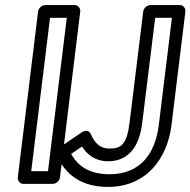

<svg xmlns="http://www.w3.org/2000/svg" viewBox="-20 -699 750 756"><path d="M103 -25 177 -629H243L169 -25ZM50 0C49 11 57 25 72 25H188C199 25 214 15 216 0L296 -654C297 -665 289 -679 274 -679H158C147 -679 132 -669 130 -654ZM260 -93 303 -122C327 -83 364 -64 405 -64C482 -64 528 -116 540 -215L591 -629H657L605 -205C591 -94 532 -13 412 -13C337 -13 290 -40 260 -93ZM215 -119C205 -113 199 -98 204 -87C239 -7 306 37 405 37C559 37 639 -78 655 -205L710 -654C711 -665 703 -679 688 -679H572C561 -679 546 -669 544 -654L490 -215C479 -128 456 -114 411 -114C381 -114 356 -128 338 -170C330 -190 311 -184 302 -178Z"/></svg>

Font: Falling Sky
Style: OuObl
Weight: 400
Designer: Paul D. Hunt
Foundry: Adobe Systems Incorporated
Version: Version 1.02